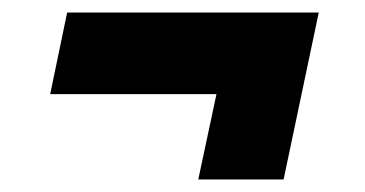

<svg xmlns="http://www.w3.org/2000/svg" viewBox="-20 -338 582 306"><path d="M296 -52 325 -188H60L87 -318H488L432 -52Z"/></svg>

Font: Saira ExtraBold
Style: Italic
Weight: 800
Italic angle: -12°
Designer: Hector Gatti with collaboration of the Omnibus-Type team
Foundry: Omnibus-Type
Version: Version 1.100; ttfautohint (v1.8.3)